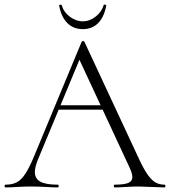

<svg xmlns="http://www.w3.org/2000/svg" viewBox="-23 -817 741 837"><path d="M227 -358H433L440 -339H212ZM694 0Q676 0 636 -2Q598 -4 580 -4Q559 -4 525 -2Q493 0 477 0Q473 0 473 -6Q473 -12 477 -12Q518 -12 536 -19.5Q554 -27 554 -45Q554 -59 543 -84L317 -570L336 -587L143 -123Q129 -89 129 -67Q129 -38 153 -25Q177 -12 228 -12Q233 -12 233 -6Q233 0 228 0Q210 0 176 -2Q138 -4 110 -4Q85 -4 51 -2Q21 0 2 0Q-3 0 -3 -6Q-3 -12 2 -12Q30 -12 49.5 -22Q69 -32 86.5 -58Q104 -84 124 -132L333 -635Q335 -638 339.5 -638Q344 -638 345 -635L577 -137Q600 -86 618 -59.5Q636 -33 653.5 -22.5Q671 -12 694 -12Q698 -12 698 -6Q698 0 694 0ZM235 -792Q234 -796 239 -796.5Q244 -797 246 -795Q254 -765 281 -744.5Q308 -724 338 -724Q368 -724 394.5 -745Q421 -766 429 -795Q429 -797 433 -797Q436 -797 438.5 -795.5Q441 -794 440 -792Q431 -743 405 -716.5Q379 -690 338 -690Q297 -690 270.5 -716.5Q244 -743 235 -792Z"/></svg>

Font: Cormorant Unicase Light
Style: Regular
Weight: 300
Designer: Christian Thalmann (Catharsis Fonts)
Foundry: Catharsis Fonts
Version: Version 4.000